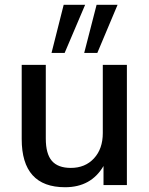

<svg xmlns="http://www.w3.org/2000/svg" viewBox="-20 -776 626 805"><path d="M253 9Q71 9 71 -193V-504H172V-195Q172 -131 197.5 -101.5Q223 -72 277 -72Q337 -72 374 -112Q411 -152 411 -218V-504H512V0H414V-80Q362 9 253 9ZM333 -554 385 -756H473L388 -554ZM196 -554 247 -756H337L251 -554Z"/></svg>

Font: Mulish SemiBold
Style: Regular
Weight: 600
Designer: Vernon Adams
Foundry: Vernon Adams
Version: Version 3.603; ttfautohint (v1.8.3)